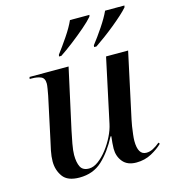

<svg xmlns="http://www.w3.org/2000/svg" viewBox="-113 -848 848 950"><g transform="rotate(-15 311.0 -373.0)"><path d="M469 10Q423 10 400 -18Q377 -46 377 -85Q377 -96 378.5 -114.5Q380 -133 382 -148H378Q341 -77 294.5 -34Q248 9 178 9Q117 9 93 -24.5Q69 -58 69 -102Q69 -127 75 -157Q81 -187 87 -212L132 -422Q135 -438 138 -456Q141 -474 141 -482Q141 -510 122.5 -518Q104 -526 76 -526H65L67 -536H267L199 -226Q193 -199 186.5 -163Q180 -127 180 -106Q180 -67 191.5 -44.5Q203 -22 235 -22Q258 -22 282.5 -40Q307 -58 329 -86.5Q351 -115 367 -147.5Q383 -180 389 -209L459 -536H572L500 -202Q497 -190 494 -170Q491 -150 488.5 -129.5Q486 -109 486 -96Q486 -24 529 -24Q546 -24 563 -32.5Q580 -41 599 -57L604 -50Q582 -28 547 -9Q512 10 469 10ZM415 -605Q441 -638 469.5 -680.5Q498 -723 513 -756H612L610 -747Q598 -733 576 -713Q554 -693 527.5 -671.5Q501 -650 474 -630Q447 -610 426 -596H414ZM236 -605Q261 -638 289.5 -680Q318 -722 333 -756H433L430 -747Q414 -728 381.5 -700Q349 -672 312 -643.5Q275 -615 246 -596H234Z"/></g></svg>

Font: Noto Serif Display Medium
Style: Italic
Weight: 500
Italic angle: -12°
Designer: Monotype Design Team
Foundry: Monotype Imaging Inc.
Version: Version 2.009